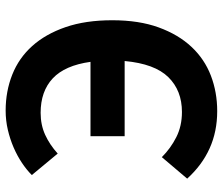

<svg xmlns="http://www.w3.org/2000/svg" viewBox="-76 -718 808 697"><g transform="rotate(-90 328.5 -370.0)"><path d="M41 -659Q60 -678 85.5 -695Q111 -712 141 -725Q171 -738 205 -746Q239 -754 275 -754Q345 -754 405.5 -730Q466 -706 509.5 -657.5Q553 -609 578 -536.5Q603 -464 603 -367Q603 -270 577 -198.5Q551 -127 506.5 -79.5Q462 -32 402 -9Q342 14 273 14Q199 14 138 -13.5Q77 -41 28 -95L106 -187Q138 -155 178.5 -134.5Q219 -114 270 -114Q348 -114 396.5 -163.5Q445 -213 455 -322H182V-446H452Q439 -539 392 -583Q345 -627 267 -627Q223 -627 187 -610.5Q151 -594 119 -565Z"/></g></svg>

Font: SpoqaHanSans-Bold
Style: Regular
Weight: 700
Designer: [Spoqa Han Sans] Dong-huui Kim \uAE40 \uB3D9 \uD718   [Noto Sans] Ryoko NISHIZUKA \u897F \u585A \u6DBC \u5B50  (kana & i
Foundry: Spoqa (http://www.spoqa-han-sans.com)
Version: Version 2.000